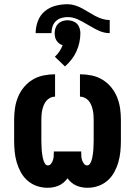

<svg xmlns="http://www.w3.org/2000/svg" viewBox="-20 -882 640 910"><path d="M205 8Q179 8 154.5 -0.5Q130 -9 110.5 -26Q91 -43 78.5 -66Q66 -89 59 -113.5Q52 -138 49.5 -163.5Q47 -189 47 -215V-315Q47 -342 51 -369.5Q55 -397 65.5 -422.5Q76 -448 94 -469.5Q112 -491 135.5 -505Q159 -519 186.5 -524.5Q214 -530 241 -530V-424Q229 -424 218 -418.5Q207 -413 199.5 -404Q192 -395 187.5 -384Q183 -373 180.5 -361.5Q178 -350 177 -338.5Q176 -327 176 -315V-215Q176 -207 176.5 -199Q177 -191 177 -183Q177 -175 178 -167Q179 -159 180 -151Q181 -143 182.5 -135.5Q184 -128 186.5 -120.5Q189 -113 194 -105.5Q199 -98 207 -98Q216 -98 222 -106Q228 -114 231 -123Q234 -132 234.5 -141Q235 -150 235 -159V-164H365V-159Q365 -150 365.5 -141Q366 -132 369 -123Q372 -114 378 -106Q384 -98 393 -98Q401 -98 406 -105.5Q411 -113 413.5 -120.5Q416 -128 417.5 -135.5Q419 -143 420 -151Q421 -159 422 -167Q423 -175 423 -183Q423 -191 423.5 -199Q424 -207 424 -215V-315Q424 -327 423 -338.5Q422 -350 419.5 -361.5Q417 -373 412.5 -384Q408 -395 400.5 -404Q393 -413 382 -418.5Q371 -424 359 -424V-530Q386 -530 413.5 -524.5Q441 -519 464.5 -505Q488 -491 506 -469.5Q524 -448 534.5 -422.5Q545 -397 549 -369.5Q553 -342 553 -315V-215Q553 -189 550.5 -163.5Q548 -138 541 -113.5Q534 -89 521.5 -66Q509 -43 489.5 -26Q470 -9 445.5 -0.5Q421 8 395 8Q381 8 367.5 5.5Q354 3 341.5 -2.5Q329 -8 318.5 -17Q308 -26 300 -37Q292 -26 281.5 -17Q271 -8 258.5 -2.5Q246 3 232.5 5.5Q219 8 205 8ZM149 -725Q149 -754 159.5 -782Q170 -810 192 -828.5Q214 -847 242.5 -854.5Q271 -862 300 -862Q318 -862 335.5 -856.5Q353 -851 369 -842.5Q385 -834 400 -824.5Q415 -815 431 -806.5Q447 -798 464.5 -792.5Q482 -787 500 -787V-725Q475 -725 452 -735Q429 -745 408 -758L392 -767Q371 -780 348 -790.5Q325 -801 300 -801Q285 -801 270 -796.5Q255 -792 244 -781Q233 -770 228.5 -755Q224 -740 224 -725ZM288 -567 240 -613Q252 -624 261.5 -638Q271 -652 277 -668Q268 -670 260.5 -676Q253 -682 248 -689.5Q243 -697 241 -706.5Q239 -716 239 -725Q239 -737 243 -749Q247 -761 255.5 -769.5Q264 -778 276 -782Q288 -786 300 -786Q312 -786 324 -782Q336 -778 344.5 -769.5Q353 -761 357 -749Q361 -737 361 -725Q361 -702 356 -680Q351 -658 342 -638Q333 -618 319 -600Q305 -582 288 -567Z"/></svg>

Font: Iosevka Curly Slab HvEx
Style: Regular
Weight: 900
Width: 7
Monospace: yes
Designer: Belleve Invis
Foundry: Belleve Invis
Version: Version 11.1.0; ttfautohint (v1.8.3)